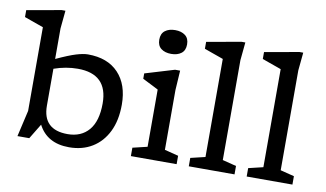

<svg xmlns="http://www.w3.org/2000/svg" viewBox="-88 -905 1834 1081"><g transform="rotate(10 829.0 -365.0)"><path d="M610 -276Q610 -186 578.5 -121.8Q547 -57.5 490.5 -23Q434 11.5 358.5 11.5Q232.5 11.5 182 -86.5L129.5 0H62L96.5 -150V-628.5Q90 -631 71.5 -637.5Q53 -644 30 -652.2Q7 -660.5 -12.5 -667.5V-707L184.5 -742H205.5L195.5 -639V-464.5Q266.5 -497.5 307.2 -509.8Q348 -522 373.5 -522Q486 -522 548 -456.5Q610 -391 610 -276ZM195.5 -198Q195.5 -60 337.5 -60Q415 -60 458.8 -111.5Q502.5 -163 502.5 -264Q502.5 -432.5 331.5 -432.5Q263.5 -432.5 195.5 -408.5Z M833.5 -606Q798 -606 776 -622.8Q754 -639.5 754 -674Q754 -708.5 776 -725.2Q798 -742 833.5 -742Q869 -742 891 -725.2Q913 -708.5 913 -674Q913 -639.5 891 -622.8Q869 -606 833.5 -606ZM900 -522 893 -410V-68L972 -48V0H710.5V-48L794 -68V-395Q788.5 -398 772.8 -406Q757 -414 738 -423.5Q719 -433 703.5 -441V-471.5L871 -522Z M1224 -68 1303 -48V0H1041.5V-48L1125 -68V-628.5Q1118.5 -631 1100 -637.5Q1081.5 -644 1058.5 -652.2Q1035.5 -660.5 1016 -667.5V-707L1213 -742H1234L1224 -639Z M1555 -68 1634 -48V0H1372.5V-48L1456 -68V-628.5Q1449.5 -631 1431 -637.5Q1412.5 -644 1389.5 -652.2Q1366.5 -660.5 1347 -667.5V-707L1544 -742H1565L1555 -639Z"/></g></svg>

Font: Newsreader Caption
Style: Regular
Weight: 400
Designer: Hugues Gentile
Foundry: Production Type
Version: Version 1.001